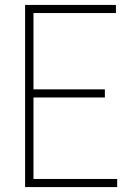

<svg xmlns="http://www.w3.org/2000/svg" viewBox="-20 -760 513 780"><path d="M82 0V-740H451V-707H116V-397H406V-364H116V-33H456V0Z"/></svg>

Font: Encode Sans Condensed Condensed Thin
Style: Regular
Weight: 100
Width: 3
Designer: Multiple Designers
Foundry: Impallari Type
Version: Version 3.000; ttfautohint (v1.8.3) -l 8 -r 50 -G 200 -x 14 